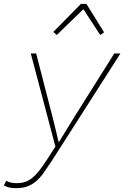

<svg xmlns="http://www.w3.org/2000/svg" viewBox="-60 -756 680 998"><path d="M24 222Q4 222 -10.5 219Q-25 216 -40 208L-28 184Q-16 190 -3.5 193Q9 196 26 196Q51 196 70.5 189.5Q90 183 108.5 168Q127 153 146 128.5Q165 104 188 68L228 6L100 -478H128L210 -160Q218 -131 227 -92Q236 -53 244 -20H248Q268 -53 292 -92Q316 -131 334 -160L534 -478H566L208 82Q185 117 166 143.5Q147 170 126 187.5Q105 205 80.5 213.5Q56 222 24 222ZM235 -574 217 -590 361 -736H389L481 -588L461 -574L375 -706H371Z"/></svg>

Font: Source Code Pro ExtraLight
Style: Italic
Weight: 200
Italic angle: -11°
Monospace: yes
Designer: Paul D. Hunt, Teo Tuominen
Foundry: Adobe Systems Incorporated
Version: Version 1.050;PS 1.000;hotconv 16.6.51;makeotf.lib2.5.65220